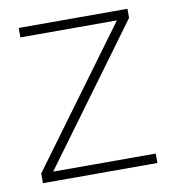

<svg xmlns="http://www.w3.org/2000/svg" viewBox="-64 -564 556 621"><g transform="rotate(-10 214.0 -254.0)"><path d="M28 0V-32L355 -477H38V-508H395V-478L67 -31H404V0Z"/></g></svg>

Font: IBM Plex Sans Thai ExtLt
Style: Regular
Weight: 200
Designer: Mike Abbink, Paul van der Laan, Pieter van Rosmalen, Ben Mitchell, Mark Frömberg
Foundry: Bold Monday
Version: Version 1.2